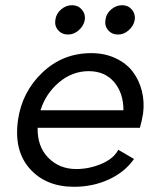

<svg xmlns="http://www.w3.org/2000/svg" viewBox="-20 -716 611 745"><path d="M267.1 8.8Q158.2 8.8 95.7 -61.3Q33.2 -131.3 49.8 -250Q65.4 -359.4 144.5 -434.6Q223.6 -509.8 334 -509.8Q386.7 -509.8 428.7 -490Q470.7 -470.2 495.4 -437.5Q520 -404.8 530.5 -362.8Q541 -320.8 535.2 -275.9Q530.3 -246.1 522.9 -220.2H126Q124.5 -147 167.7 -103.5Q210.9 -60.1 275.9 -60.1Q326.2 -60.1 373.8 -80.3Q421.4 -100.6 439 -134.8L500 -99.1Q464.4 -48.3 402.6 -19.8Q340.8 8.8 267.1 8.8ZM137.2 -288.1H459Q459 -355 422.9 -397.5Q386.7 -439.9 324.2 -439.9Q260.3 -439.9 208.7 -396.2Q157.2 -352.5 137.2 -288.1ZM194.8 -639.2Q197.8 -662.6 216.8 -679.2Q235.8 -695.8 259.8 -695.8Q282.7 -695.8 297.4 -679Q312 -662.1 309.1 -639.2Q305.2 -616.2 286.1 -599.1Q267.1 -582 244.1 -582Q220.2 -582 205.6 -598.9Q190.9 -615.7 194.8 -639.2ZM389.2 -639.2Q392.1 -662.6 411.1 -679.2Q430.2 -695.8 454.1 -695.8Q477.1 -695.8 491.5 -679Q505.9 -662.1 502.9 -639.2Q499 -616.2 480 -599.1Q460.9 -582 438 -582Q414.1 -582 399.7 -598.9Q385.3 -615.7 389.2 -639.2Z"/></svg>

Font: Human Sans
Style: Italic
Weight: 400
Italic angle: -8°
Designer: Tim Radville
Foundry: Continuum
Version: Version 1.000;FEAKit 1.0